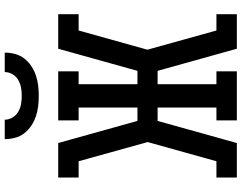

<svg xmlns="http://www.w3.org/2000/svg" viewBox="-122 -872 995 790"><g transform="rotate(-90 375.0 -477.5)"><path d="M39 0V-84H106L185 -367L106 -651H39V-735H181L272 -409H327V-651H274V-735H476V-651H423V-409H478L569 -735H711V-651H644L565 -368L644 -84H711V0H569L478 -326H423V-84H476V0H274V-84H327V-326H272L181 0ZM375 -815Q354 -815 332.5 -817.5Q311 -820 290.5 -827Q270 -834 252 -846Q234 -858 221 -875Q208 -892 202.5 -913Q197 -934 197 -955H277Q277 -938 286 -923Q295 -908 309.5 -899.5Q324 -891 341 -888Q358 -885 375 -885Q392 -885 409 -888Q426 -891 440.5 -899.5Q455 -908 464 -923Q473 -938 473 -955H553Q553 -934 547.5 -913Q542 -892 529 -875Q516 -858 498 -846Q480 -834 459.5 -827Q439 -820 417.5 -817.5Q396 -815 375 -815Z"/></g></svg>

Font: Iosevka Etoile Medium
Style: Regular
Weight: 500
Designer: Belleve Invis
Foundry: Belleve Invis
Version: Version 22.1.2; ttfautohint (v1.8.4)